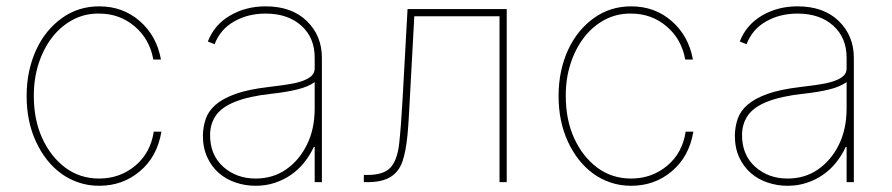

<svg xmlns="http://www.w3.org/2000/svg" viewBox="-20 -574 2810 605"><path d="M63.9 0ZM292.6 11.4Q258.2 11.4 228 1.2Q197.8 -8.9 172.8 -27.2Q147.7 -45.5 127.8 -70.8Q108 -96.2 93.8 -126.8Q63.9 -190.7 63.9 -271.3Q63.9 -312.9 71.9 -349.8Q79.9 -386.7 94.5 -418Q109 -449.2 129.4 -474.1Q149.9 -498.9 174.7 -516.7Q226.2 -554 292.6 -554Q367.2 -554 420.1 -507.8Q473.7 -461.3 487.2 -386.4H463.1Q451.7 -450.6 404.5 -490.8Q356.9 -531.2 292.6 -531.2Q247.9 -532 209.9 -511.9Q171.9 -491.8 144.5 -456.5Q117.2 -421.2 101.7 -373.6Q86.3 -326 86.6 -271.3Q86.6 -196 113.3 -138.1Q139.6 -80.6 185.7 -45.8Q231.9 -11.4 292.6 -11.4Q357.6 -11.4 406.2 -51.8Q454.2 -92 464.5 -159.1H488.6Q475.5 -80.3 420.8 -34.4Q366.8 11.4 292.6 11.4Z M619.3 0ZM785.5 11.4Q753.2 11.4 723.2 1.4Q693.2 -8.5 670.1 -28.4Q647 -48.3 633.2 -78.1Q619.3 -108 619.3 -147.7Q620 -175.1 628.4 -199.6Q636.7 -224.1 659.3 -243.8Q681.8 -263.5 721.8 -277.9Q761.7 -292.3 825.3 -299.7Q853 -303.3 879.4 -306.8Q905.9 -310.4 926.7 -316.8Q947.4 -323.2 959.7 -333.1Q971.9 -343 971.6 -359.4V-392Q971.6 -455.3 929.7 -492.9Q887.4 -531.2 816.8 -531.2Q761.4 -531.2 718.4 -506.7Q674.7 -482.6 656.2 -434.7L634.9 -443.2Q655.5 -496.4 705.3 -525.2Q754.6 -554 816.8 -554Q899.5 -554 947.1 -507.5Q994.3 -461.3 994.3 -392V0H971.6V-110.8H968.8Q956.3 -84.2 938.4 -61.8Q920.5 -39.4 897.2 -23.3Q873.9 -7.1 845.9 2.1Q817.8 11.4 785.5 11.4ZM785.5 -11.4Q839.8 -11.4 881 -39.8Q922.6 -68.5 946.7 -117.2Q971.6 -166.5 971.6 -233V-315.3Q951 -300.4 915.8 -291.9Q880.7 -283.4 833.8 -278.4Q695.3 -263.1 659.4 -208.8Q642 -182.9 642 -147.7Q642 -85.9 683.2 -48.7Q724.8 -11.4 785.5 -11.4Z M1576.7 0H1554V-522.7H1285.5L1271.3 -261.4Q1269.5 -228.7 1267.9 -200.1Q1266.3 -171.5 1263.8 -146.8Q1261.4 -122.2 1257.5 -101.6Q1253.6 -81 1247.9 -64.6Q1236.2 -31.6 1209.5 -15.8Q1182.9 0 1137.8 0H1126.4V-22.7H1137.8Q1189.3 -22.7 1210.6 -46.2Q1232.2 -70 1237.9 -122.2Q1243.6 -174.7 1248.6 -262.8L1264.2 -545.5H1576.7Z M1740.1 0ZM1968.8 11.4Q1934.3 11.4 1904.1 1.2Q1873.9 -8.9 1848.9 -27.2Q1823.9 -45.5 1804 -70.8Q1784.1 -96.2 1769.9 -126.8Q1740.1 -190.7 1740.1 -271.3Q1740.1 -312.9 1748 -349.8Q1756 -386.7 1770.6 -418Q1785.2 -449.2 1805.6 -474.1Q1826 -498.9 1850.9 -516.7Q1902.3 -554 1968.8 -554Q2043.3 -554 2096.2 -507.8Q2149.9 -461.3 2163.4 -386.4H2139.2Q2127.8 -450.6 2080.6 -490.8Q2033 -531.2 1968.8 -531.2Q1924 -532 1886 -511.9Q1848 -491.8 1820.7 -456.5Q1793.3 -421.2 1777.9 -373.6Q1762.4 -326 1762.8 -271.3Q1762.8 -196 1789.4 -138.1Q1815.7 -80.6 1861.9 -45.8Q1908 -11.4 1968.8 -11.4Q2033.7 -11.4 2082.4 -51.8Q2130.3 -92 2140.6 -159.1H2164.8Q2151.6 -80.3 2096.9 -34.4Q2043 11.4 1968.8 11.4Z M2295.5 0ZM2461.6 11.4Q2429.3 11.4 2399.3 1.4Q2369.3 -8.5 2346.2 -28.4Q2323.2 -48.3 2309.3 -78.1Q2295.5 -108 2295.5 -147.7Q2296.2 -175.1 2304.5 -199.6Q2312.9 -224.1 2335.4 -243.8Q2358 -263.5 2397.9 -277.9Q2437.9 -292.3 2501.4 -299.7Q2529.1 -303.3 2555.6 -306.8Q2582 -310.4 2602.8 -316.8Q2623.6 -323.2 2635.8 -333.1Q2648.1 -343 2647.7 -359.4V-392Q2647.7 -455.3 2605.8 -492.9Q2563.6 -531.2 2492.9 -531.2Q2437.5 -531.2 2394.5 -506.7Q2350.9 -482.6 2332.4 -434.7L2311.1 -443.2Q2331.7 -496.4 2381.4 -525.2Q2430.8 -554 2492.9 -554Q2575.6 -554 2623.2 -507.5Q2670.5 -461.3 2670.5 -392V0H2647.7V-110.8H2644.9Q2632.5 -84.2 2614.5 -61.8Q2596.6 -39.4 2573.3 -23.3Q2550.1 -7.1 2522 2.1Q2494 11.4 2461.6 11.4ZM2461.6 -11.4Q2516 -11.4 2557.2 -39.8Q2598.7 -68.5 2622.9 -117.2Q2647.7 -166.5 2647.7 -233V-315.3Q2627.1 -300.4 2592 -291.9Q2556.8 -283.4 2509.9 -278.4Q2371.4 -263.1 2335.6 -208.8Q2318.2 -182.9 2318.2 -147.7Q2318.2 -85.9 2359.4 -48.7Q2400.9 -11.4 2461.6 -11.4Z"/></svg>

Font: Linik Sans Thin
Style: Regular
Weight: 100
Designer: Fonts by Rasmus Andersson / Changes by Cristiano Sobral with parts from Marc Monis
Foundry: rsms
Version: Version 3.020; ttfautohint (v1.6)